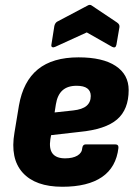

<svg xmlns="http://www.w3.org/2000/svg" viewBox="-20 -738 546 770"><path d="M230 11Q122 11 71 -45.5Q20 -102 38 -206L56 -315Q73 -412 132 -460Q191 -508 295 -508Q392 -508 444 -473.5Q496 -439 496 -377Q496 -299 449.5 -259Q403 -219 299 -209L185 -196L182 -180Q176 -141 191 -122Q206 -103 241 -103Q272 -103 290.5 -114Q309 -125 310 -145Q312 -159 324 -159H442Q456 -159 455 -145Q446 -67 389 -28Q332 11 230 11ZM199 -287 273 -295Q310 -299 327 -313.5Q344 -328 344 -353Q344 -373 330 -383.5Q316 -394 287 -394Q251 -394 230.5 -375.5Q210 -357 204 -319ZM201 -550Q194 -547 189.5 -549Q185 -551 186 -558L198 -634Q201 -646 209 -651L330 -715Q341 -722 349 -715L449 -648Q461 -640 459 -629L447 -559Q444 -543 430 -550L328 -608Z"/></svg>

Font: Sofia Sans Semi Condensed Black
Style: Italic
Weight: 900
Italic angle: -9°
Version: Version 4.100